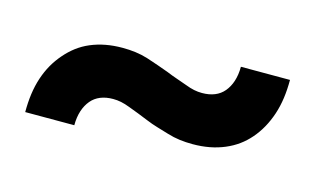

<svg xmlns="http://www.w3.org/2000/svg" viewBox="-41 -483 613 374"><g transform="rotate(15 266.0 -296.0)"><path d="M348 -324C337 -324 327 -326 314 -331C301 -336 287 -340 273 -346C259 -351 243 -357 227 -362C211 -367 194 -369 176 -369C152 -369 131 -365 112 -357C93 -349 78 -337 65 -322C52 -307 42 -290 35 -269C28 -248 25 -225 25 -199H124C124 -221 130 -238 140 -250C150 -262 165 -268 184 -268C195 -268 205 -266 218 -261C231 -256 245 -251 259 -245C273 -239 289 -235 305 -230C321 -225 338 -223 356 -223C380 -223 401 -227 420 -235C439 -243 454 -254 467 -269C480 -284 490 -302 497 -323C504 -344 507 -367 507 -393H408C408 -371 402 -354 392 -342C382 -330 367 -324 348 -324Z"/></g></svg>

Font: SVN-Aleo
Style: Bold
Weight: 700
Designer: Alessio Laiso
Version: Version 1.2.2